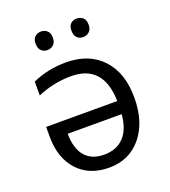

<svg xmlns="http://www.w3.org/2000/svg" viewBox="-135 -827 829 936"><g transform="rotate(-20 279.5 -359.0)"><path d="M271 -58.1Q335.9 -58.6 373.5 -98.6Q411.1 -138.7 417 -214.8H137.2Q137.7 -138.2 171.9 -98.1Q206.1 -58.1 271 -58.1ZM247.1 -544.9Q366.2 -544.9 434.6 -471.7Q502.9 -398.4 502.9 -270.5Q502.9 -142.6 439.5 -66.4Q376 9.8 272.5 9.8Q168.9 9.8 109.4 -55.7Q49.8 -121.1 49.8 -231V-282.2H418.9Q414.1 -473.1 248 -473.1Q156.7 -473.1 73.2 -437V-508.8Q153.8 -544.9 247.1 -544.9ZM326.2 -680.7Q326.2 -705.6 338.9 -716.8Q351.6 -728 370.1 -728Q387.7 -728 401.4 -716.8Q415 -705.6 415 -680.7Q415 -655.3 401.4 -643.6Q387.7 -631.8 370.1 -631.8Q351.6 -631.8 338.9 -643.6Q326.2 -655.3 326.2 -680.7ZM140.1 -680.7Q140.6 -705.6 153.3 -716.8Q166 -728 184.6 -728Q203.1 -728 215.8 -716.8Q229.5 -705.6 229.5 -680.7Q229.5 -655.3 215.8 -643.6Q202.1 -631.8 184.6 -631.8Q166 -631.8 153.3 -643.6Q140.6 -655.3 140.1 -680.7Z"/></g></svg>

Font: OpenSans
Style: Regular
Weight: 400
Foundry: Ascender Corporation
Version: Version 1.10